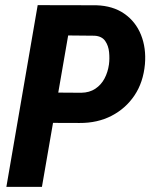

<svg xmlns="http://www.w3.org/2000/svg" viewBox="-20 -731 592 751"><path d="M291 -250 141.6 -250.5 162.6 -369.1 297.9 -368.2Q330.1 -368.7 353 -384Q376 -399.4 388.9 -424.1Q401.9 -448.7 406.2 -479Q409.2 -501.5 406.7 -526.9Q404.3 -552.2 391.4 -570.8Q378.4 -589.4 350.1 -591.3L246.6 -592.3L144 0H4.9L127.4 -710.9L356.4 -710.4Q421.4 -708.5 466.1 -677.5Q510.7 -646.5 531.5 -594.7Q552.2 -543 546.9 -480Q540.5 -409.2 506.1 -357.9Q471.7 -306.6 416.5 -278.1Q361.3 -249.5 291 -250Z"/></svg>

Font: Roboto Condensed
Style: Bold Italic
Weight: 700
Italic angle: -12°
Designer: Christian Robertson
Foundry: Google
Version: Version 3.0